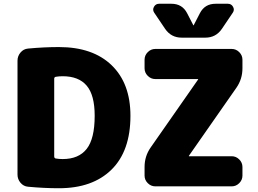

<svg xmlns="http://www.w3.org/2000/svg" viewBox="-20 -990 1371 1020"><path d="M1125 -970H1191Q1209 -970 1218 -954Q1227 -938 1217 -923L1159 -837Q1127 -790 1071 -790H945Q889 -790 857 -837L799 -923Q789 -938 798 -954Q807 -970 825 -970H891Q948 -970 974 -920L1007 -856Q1007 -855 1008 -855Q1009 -855 1009 -856L1042 -920Q1068 -970 1125 -970ZM1211 -730Q1234 -730 1251 -713Q1268 -696 1268 -673V-627Q1268 -570 1236 -524L984 -163Q984 -162 983.5 -162Q983 -162 983 -161Q983 -160 984 -160H1211Q1234 -160 1251 -143Q1268 -126 1268 -103V-57Q1268 -34 1251 -17Q1234 0 1211 0H805Q782 0 765 -17Q748 -34 748 -57V-103Q748 -160 780 -206L1032 -567Q1032 -568 1032.5 -568Q1033 -568 1033 -569Q1033 -570 1032 -570H805Q782 -570 765 -587Q748 -604 748 -627V-673Q748 -696 765 -713Q782 -730 805 -730ZM313 -145Q398 -145 440.5 -199Q483 -253 483 -375Q483 -485 440.5 -535Q398 -585 313 -585Q294 -585 276 -582Q268 -580 268 -572V-159Q268 -150 276 -148Q294 -145 313 -145ZM293 -740Q473 -740 573 -643.5Q673 -547 673 -375Q673 -188 572.5 -89Q472 10 293 10Q214 10 129 2Q105 0 89 -19Q73 -38 73 -62V-668Q73 -692 89 -711Q105 -730 129 -732Q214 -740 293 -740Z"/></svg>

Font: Rounded Mplus 1c Black
Style: Regular
Weight: 900
Version: Version 1.059.20150529